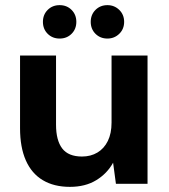

<svg xmlns="http://www.w3.org/2000/svg" viewBox="-20 -715 659 747"><path d="M252 12Q190 12 146.5 -14Q103 -40 80.5 -91Q58 -142 58 -216V-499H198V-230Q198 -169 222 -137.5Q246 -106 299 -106Q333 -106 359 -121.5Q385 -137 399.5 -166.5Q414 -196 414 -238V-499H554V0H431L420 -82Q397 -40 354.5 -14Q312 12 252 12ZM212 -565Q184 -565 165.5 -583.5Q147 -602 147 -630Q147 -658 165.5 -676.5Q184 -695 212 -695Q240 -695 258.5 -676.5Q277 -658 277 -630Q277 -602 258.5 -583.5Q240 -565 212 -565ZM398 -565Q370 -565 351.5 -583.5Q333 -602 333 -630Q333 -658 351.5 -676.5Q370 -695 398 -695Q425 -695 444 -676.5Q463 -658 463 -630Q463 -602 444 -583.5Q425 -565 398 -565Z"/></svg>

Font: DM Sans 20pt ExtraBold
Style: Regular
Weight: 800
Version: Version 4.004;gftools[0.9.30]